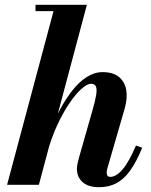

<svg xmlns="http://www.w3.org/2000/svg" viewBox="-20 -770 629 800"><path d="M9.5 0 203 -723.5H128V-750H342L142 0ZM393 10Q347.5 10 324 -11.2Q300.5 -32.5 300.5 -66.5Q300.5 -76.5 303.2 -89.2Q306 -102 309.5 -114.5L365.5 -311Q377 -350.5 380.8 -374.8Q384.5 -399 379.5 -410Q374.5 -421 359.5 -421Q342.5 -421 318 -398.5Q293.5 -376 267 -336.5Q240.5 -297 216.8 -244.8Q193 -192.5 177 -133H161Q172 -177.5 189.8 -224.8Q207.5 -272 231 -315.5Q254.5 -359 282.2 -394Q310 -429 341.8 -449.2Q373.5 -469.5 407.5 -469.5Q450.5 -469.5 475 -449.8Q499.5 -430 505.8 -396.2Q512 -362.5 500 -319.5L427.5 -69Q426.5 -65.5 425.5 -60Q424.5 -54.5 424.5 -50.5Q424.5 -33 439.5 -33Q464 -33 490.5 -63.8Q517 -94.5 546.5 -163.5L572.5 -154.5Q548 -94.5 521.5 -58.2Q495 -22 463.8 -6Q432.5 10 393 10Z"/></svg>

Font: Bodoni Moda 9pt
Style: Bold Italic
Weight: 700
Italic angle: -13°
Designer: Owen Earl
Foundry: indestructible type
Version: Version 2.004